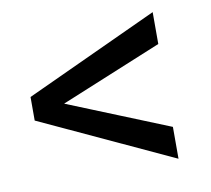

<svg xmlns="http://www.w3.org/2000/svg" viewBox="-58 -600 623 568"><g transform="rotate(-10 254.0 -316.0)"><path d="M97.2 -328.1 434.6 -191.4V-95.7L35.2 -280.8V-336.9ZM434.6 -440.4 97.7 -301.8 35.2 -294.9V-351.6L434.6 -536.1Z"/></g></svg>

Font: RobotoDEMO
Style: Regular
Weight: 400
Designer: Christian Robertson
Foundry: Google
Version: Version 2.136